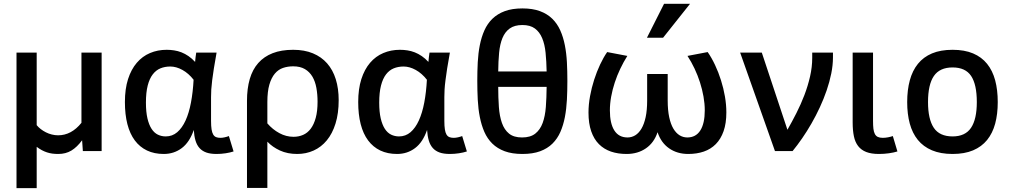

<svg xmlns="http://www.w3.org/2000/svg" viewBox="-20 -786 5263 999"><path d="M508.8 0H411.1L407.2 -56.2Q380.9 -20.5 351.6 -2.7Q322.3 15.1 283.2 15.1Q266.6 15.1 252.2 13.2Q237.8 11.2 224.4 6.8Q210.9 2.4 197.8 -4.6Q184.6 -11.7 170.9 -22V192.9H65.9V-512.2H170.9V-134.8Q179.7 -124 191.9 -114.5Q204.1 -105 218.5 -97.7Q232.9 -90.3 249.3 -86.2Q265.6 -82 282.2 -82Q351.6 -82 403.8 -147V-512.2H508.8Z M1195.3 2Q1177.7 7.8 1154.1 11.5Q1130.4 15.1 1106.9 15.1Q1075.2 15.1 1053.7 7.6Q1032.2 0 1018.3 -15.4Q1004.4 -30.8 997.3 -54.4Q990.2 -78.1 988.3 -109.9Q966.3 -45.9 925.8 -15.4Q885.3 15.1 832 15.1Q782.7 15.1 744.9 -2.9Q707 -21 681.4 -55.4Q655.8 -89.8 642.8 -140.1Q629.9 -190.4 629.9 -254.9Q629.9 -323.2 646.2 -374.3Q662.6 -425.3 691.7 -459.2Q720.7 -493.2 760.5 -510Q800.3 -526.9 847.2 -526.9Q866.7 -526.9 886 -523.9Q905.3 -521 924.1 -513.7Q942.9 -506.3 960.7 -494.1Q978.5 -481.9 995.1 -463.9Q996.1 -477.5 997.8 -490Q999.5 -502.4 1001 -512.2H1106.9Q1098.1 -464.8 1092.8 -429.9Q1087.4 -395 1084 -368.4Q1080.6 -341.8 1079.3 -320.8Q1078.1 -299.8 1078.1 -280.8V-157.2Q1078.1 -129.9 1080.8 -112.8Q1083.5 -95.7 1089.4 -85.9Q1095.2 -76.2 1104.5 -72.5Q1113.8 -68.8 1127 -68.8Q1136.7 -68.8 1148.9 -71.5Q1161.1 -74.2 1170.9 -78.1ZM842.3 -76.2Q876.5 -76.2 902.1 -98.1Q927.7 -120.1 945.6 -159.2Q963.4 -198.2 973.6 -252.4Q983.9 -306.6 987.3 -371.1Q961.4 -404.3 929.2 -422.1Q897 -439.9 866.2 -439.9Q837.9 -439.9 814.7 -430.4Q791.5 -420.9 774.7 -398.9Q757.8 -377 748.5 -340.8Q739.3 -304.7 739.3 -252Q739.3 -203.6 747.1 -170.2Q754.9 -136.7 768.6 -115.7Q782.2 -94.7 801.3 -85.4Q820.3 -76.2 842.3 -76.2Z M1265.1 191.9V-261.2Q1265.1 -325.2 1279.5 -374.8Q1293.9 -424.3 1323.7 -458Q1353.5 -491.7 1398.7 -509.3Q1443.8 -526.9 1505.4 -526.9Q1564 -526.9 1608.2 -508.5Q1652.3 -490.2 1682.1 -456.3Q1711.9 -422.4 1727.1 -373.8Q1742.2 -325.2 1742.2 -265.1Q1742.2 -195.8 1725.8 -143.3Q1709.5 -90.8 1680.4 -55.7Q1651.4 -20.5 1611.8 -2.7Q1572.3 15.1 1526.4 15.1Q1475.6 15.1 1436.5 -2.9Q1397.5 -21 1371.1 -48.8V191.9ZM1371.1 -144Q1398.4 -112.3 1433.6 -93.3Q1468.8 -74.2 1507.3 -74.2Q1534.2 -74.2 1557.1 -84.2Q1580.1 -94.2 1596.7 -116.2Q1613.3 -138.2 1622.8 -172.9Q1632.3 -207.5 1632.3 -256.8Q1632.3 -294.9 1626.2 -328.6Q1620.1 -362.3 1605.5 -387.2Q1590.8 -412.1 1566.4 -426.5Q1542 -440.9 1505.4 -440.9Q1477.1 -440.9 1452.6 -432.6Q1428.2 -424.3 1410.2 -403.1Q1392.1 -381.8 1381.6 -345.9Q1371.1 -310.1 1371.1 -254.9Z M2409.2 2Q2391.6 7.8 2367.9 11.5Q2344.2 15.1 2320.8 15.1Q2289.1 15.1 2267.6 7.6Q2246.1 0 2232.2 -15.4Q2218.3 -30.8 2211.2 -54.4Q2204.1 -78.1 2202.1 -109.9Q2180.2 -45.9 2139.6 -15.4Q2099.1 15.1 2045.9 15.1Q1996.6 15.1 1958.7 -2.9Q1920.9 -21 1895.3 -55.4Q1869.6 -89.8 1856.7 -140.1Q1843.8 -190.4 1843.8 -254.9Q1843.8 -323.2 1860.1 -374.3Q1876.5 -425.3 1905.5 -459.2Q1934.6 -493.2 1974.4 -510Q2014.2 -526.9 2061 -526.9Q2080.6 -526.9 2099.9 -523.9Q2119.1 -521 2137.9 -513.7Q2156.7 -506.3 2174.6 -494.1Q2192.4 -481.9 2209 -463.9Q2210 -477.5 2211.7 -490Q2213.4 -502.4 2214.8 -512.2H2320.8Q2312 -464.8 2306.6 -429.9Q2301.3 -395 2297.9 -368.4Q2294.4 -341.8 2293.2 -320.8Q2292 -299.8 2292 -280.8V-157.2Q2292 -129.9 2294.7 -112.8Q2297.4 -95.7 2303.2 -85.9Q2309.1 -76.2 2318.4 -72.5Q2327.6 -68.8 2340.8 -68.8Q2350.6 -68.8 2362.8 -71.5Q2375 -74.2 2384.8 -78.1ZM2056.2 -76.2Q2090.3 -76.2 2116 -98.1Q2141.6 -120.1 2159.4 -159.2Q2177.2 -198.2 2187.5 -252.4Q2197.8 -306.6 2201.2 -371.1Q2175.3 -404.3 2143.1 -422.1Q2110.8 -439.9 2080.1 -439.9Q2051.8 -439.9 2028.6 -430.4Q2005.4 -420.9 1988.5 -398.9Q1971.7 -377 1962.4 -340.8Q1953.1 -304.7 1953.1 -252Q1953.1 -203.6 1960.9 -170.2Q1968.8 -136.7 1982.4 -115.7Q1996.1 -94.7 2015.1 -85.4Q2034.2 -76.2 2056.2 -76.2Z M2824.2 -414.1Q2823.2 -466.8 2818.8 -511Q2814.5 -555.2 2801 -587.4Q2787.6 -619.6 2763.2 -637.7Q2738.8 -655.8 2698.2 -655.8Q2657.2 -655.8 2632.3 -637.9Q2607.4 -620.1 2594.2 -587.9Q2581.1 -555.7 2576.9 -511.2Q2572.8 -466.8 2572.3 -414.1ZM2698.2 -742.2Q2751.5 -742.2 2789.6 -728Q2827.6 -713.9 2853.5 -688.5Q2879.4 -663.1 2895 -628.2Q2910.6 -593.3 2918.9 -551.3Q2927.2 -509.3 2929.7 -462.2Q2932.1 -415 2932.1 -365.2Q2932.1 -314.9 2929.7 -267.1Q2927.2 -219.2 2919.2 -177Q2911.1 -134.8 2895.8 -99.6Q2880.4 -64.5 2854.5 -38.8Q2828.6 -13.2 2790.3 1Q2752 15.1 2698.2 15.1Q2644.5 15.1 2606.2 1Q2567.9 -13.2 2541.7 -38.8Q2515.6 -64.5 2500.2 -99.6Q2484.9 -134.8 2476.6 -177Q2468.3 -219.2 2465.8 -267.1Q2463.4 -314.9 2463.4 -365.2Q2463.4 -415 2465.8 -462.2Q2468.3 -509.3 2476.6 -551.3Q2484.9 -593.3 2500.5 -628.2Q2516.1 -663.1 2542.2 -688.5Q2568.4 -713.9 2606.4 -728Q2644.5 -742.2 2698.2 -742.2ZM2572.3 -334Q2572.3 -277.8 2575.7 -229.7Q2579.1 -181.6 2591.6 -146.2Q2604 -110.8 2628.7 -90.8Q2653.3 -70.8 2696.3 -70.8Q2739.7 -70.8 2765.1 -90.8Q2790.5 -110.8 2803.5 -146.2Q2816.4 -181.6 2820.1 -229.7Q2823.7 -277.8 2824.2 -334Z M3662.1 -515.1Q3682.6 -485.8 3700.4 -448Q3718.3 -410.2 3731.4 -368.4Q3744.6 -326.7 3752 -283.7Q3759.3 -240.7 3759.3 -201.2Q3759.3 -144.5 3744.9 -103.5Q3730.5 -62.5 3704.3 -36.1Q3678.2 -9.8 3641.8 2.7Q3605.5 15.1 3561 15.1Q3503.4 15.1 3461.4 -14.2Q3419.4 -43.5 3401.4 -98.1Q3383.3 -43.5 3340.8 -14.2Q3298.3 15.1 3240.2 15.1Q3195.3 15.1 3158.9 2.7Q3122.6 -9.8 3096.4 -35.9Q3070.3 -62 3056.2 -102.8Q3042 -143.6 3042 -200.2Q3042 -241.2 3050 -285.4Q3058.1 -329.6 3071.5 -371.3Q3085 -413.1 3102.5 -450.4Q3120.1 -487.8 3139.2 -515.1L3244.1 -495.1Q3224.1 -463.4 3207.3 -428Q3190.4 -392.6 3178.5 -356Q3166.5 -319.3 3159.9 -282.7Q3153.3 -246.1 3153.3 -211.9Q3153.3 -143.6 3176.5 -107.2Q3199.7 -70.8 3245.1 -70.8Q3266.6 -70.8 3285.2 -82Q3303.7 -93.3 3317.6 -116.7Q3331.5 -140.1 3339.4 -176.5Q3347.2 -212.9 3347.2 -263.2V-400.9H3454.1V-263.2Q3454.1 -212.9 3461.9 -176.5Q3469.7 -140.1 3483.6 -116.7Q3497.6 -93.3 3516.1 -82Q3534.7 -70.8 3556.2 -70.8Q3600.6 -70.8 3623.8 -107.2Q3647 -143.6 3647 -211.9Q3647 -246.6 3640.4 -283.7Q3633.8 -320.8 3622.1 -357.4Q3610.4 -394 3593.8 -429.2Q3577.1 -464.4 3557.1 -495.1ZM3430.2 -589.8H3346.2L3435.1 -766.1H3570.3Z M3943.8 -512.2 4077.1 -110.8Q4100.6 -151.9 4123.8 -197.5Q4147 -243.2 4165.3 -291Q4183.6 -338.9 4194.8 -387.9Q4206.1 -437 4206.1 -484.9V-512.2H4314V-487.8Q4314 -447.3 4305.2 -403.6Q4296.4 -359.9 4281.2 -315.7Q4266.1 -271.5 4245.8 -227.8Q4225.6 -184.1 4202.1 -143.3Q4178.7 -102.5 4153.6 -66.2Q4128.4 -29.8 4104 0H4012.2L3831.1 -512.2Z M4649.4 2Q4630.9 7.8 4605.2 11.5Q4579.6 15.1 4553.2 15.1Q4513.7 15.1 4487.3 4.9Q4460.9 -5.4 4445.1 -25.9Q4429.2 -46.4 4422.9 -77.1Q4416.5 -107.9 4416.5 -148.9V-512.2H4522.5V-157.2Q4522.5 -132.8 4524.4 -116.2Q4526.4 -99.6 4532 -88.9Q4537.6 -78.1 4547.6 -73.5Q4557.6 -68.8 4573.2 -68.8Q4585.9 -68.8 4600.3 -71.5Q4614.7 -74.2 4625.5 -78.1Z M5171.4 -254.9Q5171.4 -192.4 5158 -142.6Q5144.5 -92.8 5116 -57.6Q5087.4 -22.5 5043 -3.7Q4998.5 15.1 4936.5 15.1Q4874 15.1 4829.1 -3.9Q4784.2 -22.9 4755.6 -58.1Q4727.1 -93.3 4713.6 -143.1Q4700.2 -192.9 4700.2 -254.9Q4700.2 -317.9 4713.9 -368.2Q4727.5 -418.5 4756.1 -453.9Q4784.7 -489.3 4829.3 -508.1Q4874 -526.9 4936.5 -526.9Q4998.5 -526.9 5043 -508.1Q5087.4 -489.3 5116 -453.9Q5144.5 -418.5 5158 -368.2Q5171.4 -317.9 5171.4 -254.9ZM5062.5 -254.9Q5062.5 -346.2 5033 -390.6Q5003.4 -435.1 4936.5 -435.1Q4869.6 -435.1 4839.1 -390.6Q4808.6 -346.2 4808.6 -254.9Q4808.6 -166 4838.6 -121.1Q4868.7 -76.2 4936.5 -76.2Q5002.4 -76.2 5032.5 -121.1Q5062.5 -166 5062.5 -254.9Z"/></svg>

Font: Lorenzo Sans Medium
Style: Regular
Weight: 500
Foundry: Intel Corporation
Version: Version 1.00; ttfautohint (v1.5)